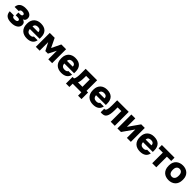

<svg xmlns="http://www.w3.org/2000/svg" viewBox="695 -2789 5160 5160"><g transform="rotate(45 3274.5 -209.0)"><path d="M275.5 13.2Q335.3 13.2 381.4 0.3Q427.5 -12.7 460 -35.6Q492.5 -58.5 509.3 -89.8Q526.2 -121.2 526.2 -158.7Q526.2 -178.5 521.7 -197.2Q517.2 -215.8 505.6 -231Q494 -246.2 475 -257.6Q456 -269 427.3 -275Q469.3 -288.8 487.3 -318.7Q505.2 -348.7 505.2 -386.7Q505.2 -423.2 490.4 -452.3Q475.7 -481.3 446.1 -501.6Q416.5 -521.8 373.9 -532.5Q331.3 -543.2 274.5 -543.2Q218.8 -543.2 175.4 -531.2Q132 -519.2 101.7 -495.8Q71.5 -472.5 55 -437.5Q38.5 -402.5 35.5 -355H193.2Q195.5 -370.3 199.7 -381.3Q203.8 -392.3 213.8 -400.7Q223.8 -409.2 238.9 -413Q254 -416.8 274.5 -416.8Q295 -416.8 309.3 -413.3Q323.5 -409.8 333.2 -403.3Q342.8 -396.8 347.7 -388.1Q352.5 -379.3 352.5 -369Q352.5 -344.5 332.7 -332.3Q313 -320.2 275.2 -320.2H214.7V-217.5H283.3Q328.7 -217.5 348.6 -205.2Q368.5 -192.8 368.5 -166.7Q368.5 -157.3 362.6 -147.4Q356.7 -137.5 345.7 -130.6Q334.8 -123.7 316.9 -118.9Q299 -114.2 273.8 -114.2Q245.2 -114.2 228 -118.8Q210.8 -123.5 201.5 -132.3Q192.2 -141.2 188.8 -153Q185.5 -164.8 183.2 -180.7H25.5Q27.5 -134.5 42.5 -98.6Q57.5 -62.7 87.7 -37.3Q117.8 -12 164.8 0.6Q211.8 13.2 275.5 13.2Z M862 13.2Q913.5 13.2 955.1 2.5Q996.7 -8.2 1028.2 -30.2Q1059.7 -52.2 1079.1 -84.6Q1098.5 -117 1106.5 -159.5H965.2Q957.2 -136.8 931.5 -123.7Q905.8 -110.5 862.4 -110.5Q840.7 -110.5 819.4 -116.9Q798.2 -123.3 782.3 -137.1Q766.4 -151 756.4 -172.3Q746.3 -193.7 744.8 -225.5H1116.5V-280.5Q1116.5 -407.8 1049.9 -475.5Q983.3 -543.2 851.9 -543.2Q795.7 -543.2 747.4 -526.3Q699.2 -509.5 663.8 -476.5Q628.5 -443.5 608 -394.8Q587.5 -346.1 587.5 -279.8V-259.7Q587.5 -190.6 608.6 -139.5Q629.7 -88.4 666.2 -54.4Q702.7 -20.3 753.4 -3.6Q804.1 13.2 862 13.2ZM857 -420.5Q878.9 -420.5 898.8 -416Q918.7 -411.5 933.4 -400.4Q948.2 -389.3 956.8 -371.8Q965.4 -354.4 965.3 -325.5H745.8Q747.3 -351.8 756.8 -369.9Q766.3 -388 781.7 -399.4Q797 -410.8 816.3 -415.6Q835.6 -420.5 857 -420.5Z M1197 0H1343V-325.3L1457.5 -100.5H1556.5L1671 -325.3V0H1817.7V-530H1636L1510 -267.3L1384 -530H1197Z M2172 13.2Q2223.5 13.2 2265.1 2.5Q2306.7 -8.2 2338.2 -30.2Q2369.7 -52.2 2389.1 -84.6Q2408.5 -117 2416.5 -159.5H2275.2Q2267.2 -136.8 2241.5 -123.7Q2215.8 -110.5 2172.4 -110.5Q2150.7 -110.5 2129.4 -116.9Q2108.2 -123.3 2092.3 -137.1Q2076.4 -151 2066.4 -172.3Q2056.3 -193.7 2054.8 -225.5H2426.5V-280.5Q2426.5 -407.8 2359.9 -475.5Q2293.3 -543.2 2161.9 -543.2Q2105.7 -543.2 2057.4 -526.3Q2009.2 -509.5 1973.8 -476.5Q1938.5 -443.5 1918 -394.8Q1897.5 -346.1 1897.5 -279.8V-259.7Q1897.5 -190.6 1918.6 -139.5Q1939.7 -88.4 1976.2 -54.4Q2012.7 -20.3 2063.4 -3.6Q2114.1 13.2 2172 13.2ZM2167 -420.5Q2188.9 -420.5 2208.8 -416Q2228.7 -411.5 2243.4 -400.4Q2258.2 -389.3 2266.8 -371.8Q2275.4 -354.4 2275.3 -325.5H2055.8Q2057.3 -351.8 2066.8 -369.9Q2076.3 -388 2091.7 -399.4Q2107 -410.8 2126.3 -415.6Q2145.6 -420.5 2167 -420.5Z M2467 125H2597.7V0H2927V125H3057.7V-126.3H2997.2V-530H2561.7V-360Q2561.7 -312.8 2560.1 -276.7Q2558.5 -240.5 2553.2 -211.9Q2547.8 -183.3 2540.8 -162.2Q2533.8 -141.1 2522.8 -126.3H2467ZM2673.5 -126.3Q2682.2 -144.7 2687.8 -166.1Q2693.4 -187.5 2696.9 -213.6Q2700.3 -239.7 2702.5 -271.2Q2704.7 -302.8 2704.7 -340V-403.7H2842.5V-126.3Z M3378 13.2Q3429.5 13.2 3471.1 2.5Q3512.7 -8.2 3544.2 -30.2Q3575.7 -52.2 3595.1 -84.6Q3614.5 -117 3622.5 -159.5H3481.2Q3473.2 -136.8 3447.5 -123.7Q3421.8 -110.5 3378.4 -110.5Q3356.7 -110.5 3335.4 -116.9Q3314.2 -123.3 3298.3 -137.1Q3282.4 -151 3272.4 -172.3Q3262.3 -193.7 3260.8 -225.5H3632.5V-280.5Q3632.5 -407.8 3565.9 -475.5Q3499.3 -543.2 3367.9 -543.2Q3311.7 -543.2 3263.4 -526.3Q3215.2 -509.5 3179.8 -476.5Q3144.5 -443.5 3124 -394.8Q3103.5 -346.1 3103.5 -279.8V-259.7Q3103.5 -190.6 3124.6 -139.5Q3145.7 -88.4 3182.2 -54.4Q3218.7 -20.3 3269.4 -3.6Q3320.1 13.2 3378 13.2ZM3373 -420.5Q3394.9 -420.5 3414.8 -416Q3434.7 -411.5 3449.4 -400.4Q3464.2 -389.3 3472.8 -371.8Q3481.4 -354.4 3481.3 -325.5H3261.8Q3263.3 -351.8 3272.8 -369.9Q3282.3 -388 3297.7 -399.4Q3313 -410.8 3332.3 -415.6Q3351.6 -420.5 3373 -420.5Z M3717.6 13.2Q3763 13.2 3797.3 0.3Q3831.5 -12.7 3854.9 -49.1Q3878.3 -85.5 3890.1 -147.9Q3901.8 -210.4 3901.8 -310.3V-403.7H4043.5V0H4198.2V-530H3758.5V-330.3Q3758.5 -271.8 3753.8 -232.1Q3749.2 -192.5 3740 -168.3Q3730.8 -144.1 3718.4 -133.8Q3705.9 -123.5 3688 -123.5Q3676 -123.5 3673 -124.5V10.1Q3677 11.2 3682.9 11.7Q3688.8 12.2 3695.6 12.7Q3702.4 13.2 3707.9 13.2Q3713.5 13.2 3717.6 13.2Z M4298 0H4433.5L4658 -320.2V0H4808.7V-530H4672.5L4448 -209.8V-530H4298Z M5163 13.2Q5214.5 13.2 5256.1 2.5Q5297.7 -8.2 5329.2 -30.2Q5360.7 -52.2 5380.1 -84.6Q5399.5 -117 5407.5 -159.5H5266.2Q5258.2 -136.8 5232.5 -123.7Q5206.8 -110.5 5163.4 -110.5Q5141.7 -110.5 5120.4 -116.9Q5099.2 -123.3 5083.3 -137.1Q5067.4 -151 5057.4 -172.3Q5047.3 -193.7 5045.8 -225.5H5417.5V-280.5Q5417.5 -407.8 5350.9 -475.5Q5284.3 -543.2 5152.9 -543.2Q5096.7 -543.2 5048.4 -526.3Q5000.2 -509.5 4964.8 -476.5Q4929.5 -443.5 4909 -394.8Q4888.5 -346.1 4888.5 -279.8V-259.7Q4888.5 -190.6 4909.6 -139.5Q4930.7 -88.4 4967.2 -54.4Q5003.7 -20.3 5054.4 -3.6Q5105.1 13.2 5163 13.2ZM5158 -420.5Q5179.9 -420.5 5199.8 -416Q5219.7 -411.5 5234.4 -400.4Q5249.2 -389.3 5257.8 -371.8Q5266.4 -354.4 5266.3 -325.5H5046.8Q5048.3 -351.8 5057.8 -369.9Q5067.3 -388 5082.7 -399.4Q5098 -410.8 5117.3 -415.6Q5136.6 -420.5 5158 -420.5Z M5620.7 0H5775.3V-403.7H5938.7V-530H5458V-403.7H5620.7Z M6249 13.2Q6305 13.2 6353.9 -4Q6402.8 -21.2 6439.8 -55.2Q6476.8 -89.3 6497.7 -140.6Q6518.5 -191.8 6518.5 -260V-280Q6518.5 -344.7 6497.7 -393.8Q6476.8 -443 6439.8 -476.2Q6402.8 -509.3 6353.9 -526.3Q6305 -543.2 6249 -543.2Q6193 -543.2 6143.7 -526.3Q6094.5 -509.3 6057.8 -476.2Q6021.2 -443 6000.3 -393.8Q5979.5 -344.7 5979.5 -280V-260Q5979.5 -191.2 6000.3 -139.9Q6021.2 -88.7 6057.8 -54.1Q6094.5 -19.5 6143.7 -3.2Q6193 13.2 6249 13.2ZM6249 -115.2Q6222.7 -115.2 6201.2 -124.9Q6179.7 -134.7 6165.6 -153.6Q6151.5 -172.5 6144 -199.4Q6136.5 -226.3 6136.5 -260V-280Q6136.5 -310.2 6144 -335Q6151.5 -359.8 6165.6 -377.6Q6179.7 -395.3 6201.2 -405.1Q6222.7 -414.8 6249 -414.8Q6275.8 -414.8 6296.7 -405.1Q6317.7 -395.3 6332.1 -377.6Q6346.5 -359.8 6354 -335Q6361.5 -310.2 6361.5 -280V-260Q6361.5 -227.3 6354 -200.3Q6346.5 -173.2 6332.1 -154.4Q6317.7 -135.7 6296.7 -125.4Q6275.8 -115.2 6249 -115.2Z"/></g></svg>

Font: Golos Text VF
Style: Regular
Weight: 400
Designer: A.Korolkova, Vitaly Kuzmin
Foundry: ParaType Ltd
Version: Version 2.005